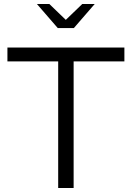

<svg xmlns="http://www.w3.org/2000/svg" viewBox="-20 -937 657 957"><path d="M226 -917H164L268 -797H348L452 -917H390L308 -838ZM270 0H347V-631H600V-700H17V-631H270Z"/></svg>

Font: Red Hat Display
Style: Regular
Weight: 400
Designer: Pentagram, MCKL
Foundry: Pentagram, MCKL
Version: Version 1.023